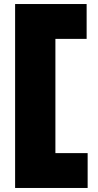

<svg xmlns="http://www.w3.org/2000/svg" viewBox="-20 -803 485 953"><path d="M55 130V-783H410V-610H255V-43H415V130Z"/></svg>

Font: Commissioner Black
Style: Regular
Weight: 900
Designer: Kostas Bartsokas
Foundry: Kostas Bartsokas
Version: Version 1.000; ttfautohint (v1.8.3)